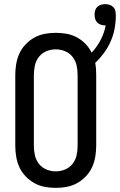

<svg xmlns="http://www.w3.org/2000/svg" viewBox="-20 -902 581 930"><path d="M250 8Q223 8 196.5 3Q170 -2 146.5 -15Q123 -28 104 -48Q85 -68 74 -92Q63 -116 58.5 -143Q54 -170 54 -196V-539Q54 -565 58.5 -592Q63 -619 74 -643Q85 -667 104 -687Q123 -707 146.5 -720Q170 -733 196.5 -738Q223 -743 250 -743Q276 -743 302 -738.5Q328 -734 351.5 -721.5Q375 -709 393.5 -690Q412 -671 424 -647Q450 -675 467.5 -708.5Q485 -742 492 -779H489Q478 -779 468 -782.5Q458 -786 451 -793Q444 -800 441 -810.5Q438 -821 438 -831Q438 -841 441 -851.5Q444 -862 451.5 -869Q459 -876 469 -879Q479 -882 490 -882Q501 -882 511.5 -878.5Q522 -875 529.5 -867Q537 -859 539 -848Q541 -837 541 -826Q541 -794 535 -762.5Q529 -731 516 -701.5Q503 -672 484 -646Q465 -620 442 -598H441Q444 -583 445 -568Q446 -553 446 -539V-196Q446 -170 441.5 -143Q437 -116 426 -92Q415 -68 396 -48Q377 -28 353.5 -15Q330 -2 303.5 3Q277 8 250 8ZM250 -72Q273 -72 295 -81Q317 -90 331.5 -108.5Q346 -127 351 -150Q356 -173 356 -196V-539Q356 -562 351 -585Q346 -608 331.5 -626.5Q317 -645 295 -654Q273 -663 250 -663Q227 -663 205 -654Q183 -645 168.5 -626.5Q154 -608 149 -585Q144 -562 144 -539V-196Q144 -173 149 -150Q154 -127 168.5 -108.5Q183 -90 205 -81Q227 -72 250 -72Z"/></svg>

Font: Iosevka Fixed Medium
Style: Regular
Weight: 500
Monospace: yes
Designer: Belleve Invis
Foundry: Belleve Invis
Version: Version 32.3.0